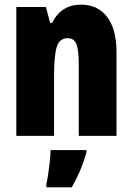

<svg xmlns="http://www.w3.org/2000/svg" viewBox="-20 -583 569 824"><path d="M328 -563Q400 -563 440 -510Q480 -457 480 -360V0H318V-308Q318 -363 309 -391Q300 -419 270 -419Q236 -419 224 -383Q212 -347 212 -253V0H50V-553H177L195 -485H204Q242 -563 328 -563ZM351 72Q328 152 288 221H179V207Q183 190 187 163Q191 136 194 108.5Q197 81 197 61H351Z"/></svg>

Font: Noto Sans Sinhala UI ExtraCondensed Black
Style: Regular
Weight: 900
Width: 2
Designer: Jelle Bosma - Monotype Design Team
Foundry: Monotype Imaging Inc.
Version: Version 2.006; ttfautohint (v1.8.4.7-5d5b)